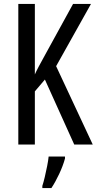

<svg xmlns="http://www.w3.org/2000/svg" viewBox="-20 -734 491 975"><path d="M451 0H357L208 -330L157 -270V0H73V-714H157V-356Q168 -382 211 -459L351 -714H442L265 -398ZM310 71Q300 108 280.5 149.5Q261 191 241 221H195V210Q201 192 207.5 164.5Q214 137 219.5 109Q225 81 227 61H310Z"/></svg>

Font: Noto Sans Myanmar ExtraCondensed
Style: Regular
Weight: 400
Width: 2
Designer: Monotype Design Team
Foundry: Monotype Imaging Inc.
Version: Version 2.107; ttfautohint (v1.8.4.7-5d5b)